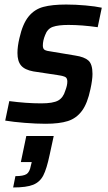

<svg xmlns="http://www.w3.org/2000/svg" viewBox="-20 -538 478 847"><path d="M3 -6 21 -92Q96 -82 162 -82Q214 -82 236.5 -94.5Q259 -107 268 -138Q277 -161 277 -178Q277 -193 268.5 -198Q260 -203 233 -207L127 -223Q89 -230 73 -249Q57 -268 57 -304Q57 -334 66 -371Q80 -433 106 -465Q132 -497 171 -507.5Q210 -518 272 -518Q313 -518 357.5 -514Q402 -510 429 -504L411 -418Q341 -428 282 -428Q237 -428 213 -419.5Q189 -411 179 -383Q169 -359 169 -337Q169 -323 177 -318Q185 -313 210 -310L312 -293Q352 -287 370 -271Q388 -255 388 -212Q388 -186 379 -145Q366 -82 341.5 -49Q317 -16 279.5 -4Q242 8 181 8Q140 8 89.5 4Q39 0 3 -6ZM116 193 120 177H72L96 62H217L199 145Q186 207 171 236Q156 265 126.5 277Q97 289 38 289L48 239Q83 239 97 230Q111 221 116 193Z"/></svg>

Font: Saira Semi Condensed Medium
Style: Italic
Weight: 500
Width: 4
Italic angle: -12°
Designer: Hector Gatti with collaboration of the Omnibus-Type team
Foundry: Omnibus-Type
Version: Version 1.001; ttfautohint (v1.8)